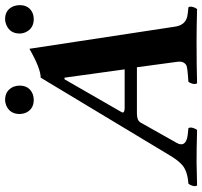

<svg xmlns="http://www.w3.org/2000/svg" viewBox="-40 -754 796 756"><g transform="rotate(-90 358.0 -376.0)"><path d="M287.1 -696.8Q287.1 -734.4 319.8 -749Q331.5 -753.9 342.8 -753.9Q379.9 -753.9 394.5 -720.7Q398.9 -709 398.9 -696.8Q398.9 -658.7 365.2 -645Q354 -641.1 342.8 -641.1Q304.7 -641.1 291 -674.8Q287.1 -685.5 287.1 -696.8ZM604 -696.8Q604 -734.4 637.7 -749Q649.4 -753.9 661.1 -753.9Q697.8 -753.9 711.4 -720.7Q715.8 -709 715.8 -696.8Q715.8 -658.7 683.1 -645Q672.4 -641.1 661.1 -641.1Q623.5 -641.1 608.9 -673.8Q604 -685.1 604 -696.8ZM316.9 -283.2H462.9L430.2 -520H423.8L294.9 -295.9Q288.1 -284.7 307.1 -283.2Q311.5 -283.2 316.9 -283.2ZM173.8 -79.1Q153.3 -43 202.1 -35.2Q211.9 -33.7 231 -32.2Q237.8 -23.9 228.5 -4.4Q226.1 0 224.1 2Q153.8 0 97.2 0Q76.2 0 5.9 2Q-1 -6.3 8.3 -25.4Q10.7 -29.8 13.2 -32.2Q62.5 -35.6 86.9 -57.1Q105 -73.7 122.1 -102.1L430.2 -613.8Q466.3 -613.8 543.9 -658.2L630.9 -85.9Q636.7 -44.4 671.4 -36.6Q679.2 -34.7 707 -32.2Q713.9 -23.9 704.6 -4.4Q702.1 0 700.2 2Q629.9 0 571.8 0Q480.5 0 408.2 2Q401.4 -6.3 409.7 -25.4Q412.1 -29.8 414.1 -32.2Q469.2 -35.6 478.5 -40Q495.1 -49.8 493.2 -71.8L471.2 -234.9H289.1Q262.2 -234.9 253.9 -221.2Q252.9 -219.2 252 -217.8Z"/></g></svg>

Font: Linux Libertine Capitals O
Style: Bold Italic Samll Caps
Weight: 400
Italic angle: -12°
Designer: Philipp H. Poll
Foundry: Philipp H. Poll
Version: Version 5.0.4